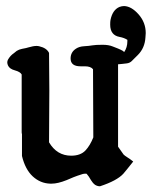

<svg xmlns="http://www.w3.org/2000/svg" viewBox="-20 -616 514 644"><path d="M250 -393.6Q216.8 -393.6 216.8 -419.9Q216.8 -441.4 235.4 -453.1Q246.1 -460 261.7 -460.9Q279.3 -461.9 290 -463.9Q300.8 -465.8 324.2 -465.8Q344.7 -465.8 358.4 -460Q372.1 -454.1 376 -453.1Q376 -453.1 384.8 -449.2Q393.6 -445.3 396.5 -441.4Q407.2 -457 407.2 -477.5V-482.4Q396.5 -489.3 380.9 -492.2Q349.6 -498 349.6 -533.2Q349.6 -543.9 350.6 -548.8Q357.4 -583 380.9 -592.8Q388.7 -595.7 396.5 -595.7Q420.9 -594.7 444.3 -568.4Q468.8 -541 468.8 -504.9L467.8 -490.2Q465.8 -455.1 442.4 -431.6Q438.5 -427.7 432.6 -421.9L423.8 -413.1Q416 -404.3 404.3 -403.3L387.7 -401.4Q382.8 -401.4 376 -400.4V-124L394.5 -97.7Q398.4 -93.8 406.2 -88.9Q416 -83 426.8 -74.2Q401.4 -42 393.6 -33.2Q372.1 -9.8 315.4 8.8Q306.6 8.8 298.8 3.9Q291 -2 285.2 -11.7Q278.3 -24.4 270.5 -33.2Q261.7 -34.2 253.9 -31.2Q246.1 -28.3 239.3 -26.4Q232.4 -24.4 203.1 -11.7Q173.8 0 153.3 0H148.4Q115.2 -1 89.8 -24.4Q64.5 -47.9 53.7 -92.8V-172.9Q53.7 -167 52.7 -167V-366.2Q47.9 -375 30.3 -379.9Q11.7 -384.8 6.8 -396.5Q2 -407.2 6.8 -416Q14.6 -429.7 26.4 -437.5L36.1 -445.3Q43.9 -450.2 53.7 -452.1Q70.3 -455.1 75.2 -457Q91.8 -461.9 102.5 -461.9Q107.4 -461.9 111.3 -460.9Q136.7 -455.1 144.5 -438.5Q145.5 -368.2 145.5 -311.5L144.5 -138.7Q170.9 -93.8 218.8 -93.8Q250 -93.8 266.6 -111.3Q282.2 -127.9 293 -155.3L292 -383.8Q284.2 -393.6 264.6 -393.6Z"/></svg>

Font: Essays1743
Style: Medium
Weight: 500
Designer: Based on the typeface in a 1743 English translation of the essays of Montaigne.  PostScript/TrueType font designed by Jo
Version: Version 002.100